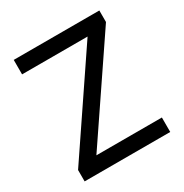

<svg xmlns="http://www.w3.org/2000/svg" viewBox="-168 -860 951 993"><g transform="rotate(-30 307.5 -364.0)"><path d="M53.7 0V-67.9L441.4 -641.1H50.3V-727.5H561.5V-658.7L173.8 -86.4H564.9V0Z"/></g></svg>

Font: Inter Cardless Tabular
Style: Regular
Weight: 400
Designer: Rasmus Andersson
Foundry: rsms
Version: Version 4.000;git-4fc901f